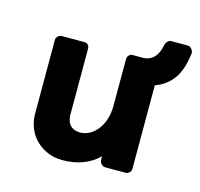

<svg xmlns="http://www.w3.org/2000/svg" viewBox="-81 -586 718 688"><g transform="rotate(15 277.5 -241.5)"><path d="M457 -20Q457 -12 451 -6Q445 0 437 0H361Q354 0 348 -5.5Q342 -11 341 -18Q340 -23 340 -27.5Q340 -32 340 -35Q316 -11 282 2Q248 15 207 15Q177 15 152.5 5Q128 -5 109.5 -22.5Q91 -40 80.5 -64Q70 -88 69 -117V-394Q69 -402 75 -408Q81 -414 89 -414H173Q183 -414 187.5 -408Q192 -402 192 -394V-147Q195 -98 241 -97Q260 -97 277 -106.5Q294 -116 306.5 -132.5Q319 -149 326 -171.5Q333 -194 333 -221V-394Q333 -402 338.5 -408Q344 -414 352 -414H389Q441 -414 453 -481Q455 -487 460.5 -492.5Q466 -498 472 -498H536Q542 -498 548.5 -490.5Q555 -483 555 -476Q548 -413 523 -378.5Q498 -344 457 -330Z"/></g></svg>

Font: Stadtwerke
Style: Bold
Weight: 700
Designer: Santiago Orozco
Foundry: Typemade
Version: Version 1.003